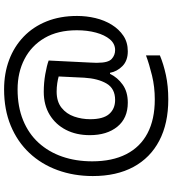

<svg xmlns="http://www.w3.org/2000/svg" viewBox="28 -782 843 939"><g transform="rotate(-90 449.5 -312.5)"><path d="M841 -357Q841 -311 830.5 -267Q820 -223 798 -187.5Q776 -152 744 -130.5Q712 -109 668 -109Q622 -109 595.5 -135.5Q569 -162 563 -196H558Q540 -159 505 -134Q470 -109 417 -109Q341 -109 299.5 -160Q258 -211 258 -295Q258 -361 284 -411.5Q310 -462 357.5 -491Q405 -520 470 -520Q514 -520 556.5 -512.5Q599 -505 623 -496L613 -293Q612 -275 612 -267.5Q612 -260 612 -257Q612 -205 630.5 -188Q649 -171 674 -171Q705 -171 726.5 -196.5Q748 -222 759.5 -264.5Q771 -307 771 -358Q771 -451 733.5 -515.5Q696 -580 630.5 -614Q565 -648 482 -648Q397 -648 331 -621Q265 -594 220.5 -545Q176 -496 153 -429.5Q130 -363 130 -283Q130 -185 165 -116.5Q200 -48 267.5 -12.5Q335 23 433 23Q494 23 549.5 9.5Q605 -4 648 -20V48Q605 66 551.5 77.5Q498 89 433 89Q315 89 231 45Q147 1 102.5 -81.5Q58 -164 58 -280Q58 -373 87 -452.5Q116 -532 171 -590.5Q226 -649 304.5 -681.5Q383 -714 482 -714Q560 -714 625.5 -689.5Q691 -665 739.5 -618.5Q788 -572 814.5 -506Q841 -440 841 -357ZM336 -293Q336 -229 361.5 -200Q387 -171 430 -171Q486 -171 510.5 -213Q535 -255 539 -322L545 -447Q532 -451 512 -454Q492 -457 471 -457Q422 -457 392 -433Q362 -409 349 -371.5Q336 -334 336 -293Z"/></g></svg>

Font: malayalam25
Style: Book
Weight: 400
Designer: Jelle Bosma - Monotype Design Team
Foundry: Monotype Imaging Inc.
Version: Version 2.003